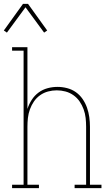

<svg xmlns="http://www.w3.org/2000/svg" viewBox="-46 -981 566 1001"><path d="M-10 -811 -26 -822 74 -961H100L200 -822L184 -811L87 -943ZM17 0V-18H77V-717H17V-735H97V-413Q105 -438 119.5 -460.5Q134 -483 155 -498.5Q176 -514 201.5 -521Q227 -528 254 -528Q279 -528 304 -521.5Q329 -515 349.5 -500.5Q370 -486 384.5 -465Q399 -444 407.5 -420Q416 -396 419.5 -370.5Q423 -345 423 -320V-18H483V0H343V-18H403V-320Q403 -343 400.5 -366Q398 -389 390 -411Q382 -433 369 -452Q356 -471 337 -484.5Q318 -498 295.5 -504Q273 -510 250 -510Q227 -510 204.5 -504Q182 -498 163 -484.5Q144 -471 131 -452Q118 -433 110 -411Q102 -389 99.5 -366Q97 -343 97 -320V-18H157V0Z"/></svg>

Font: Iosevka Curly Slab Thin
Style: Regular
Weight: 100
Monospace: yes
Designer: Belleve Invis
Foundry: Belleve Invis
Version: Version 22.1.2; ttfautohint (v1.8.4)